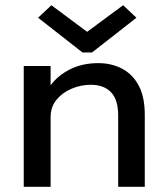

<svg xmlns="http://www.w3.org/2000/svg" viewBox="-20 -716 640 736"><path d="M71 0V-463H174V-389Q201 -426 248 -450Q295 -474 357 -474Q407 -474 447.5 -453Q488 -432 511.5 -388.5Q535 -345 535 -275V0H433V-273Q433 -334 405.5 -362.5Q378 -391 328 -391Q290 -391 254.5 -376Q219 -361 196.5 -333.5Q174 -306 174 -267V0ZM177 -696 314 -594 452 -696 503 -648 333 -515H296L126 -648Z"/></svg>

Font: Inconsolata Expanded SemiBold
Style: Regular
Weight: 600
Width: 7
Monospace: yes
Designer: Raph Levien, Cyreal, Brenton Simpson
Foundry: Raph Levien, Cyreal, Google
Version: Version 3.001; ttfautohint (v1.8.2.53-6de2)